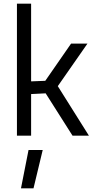

<svg xmlns="http://www.w3.org/2000/svg" viewBox="-20 -737 521 1043"><path d="M94 286 135 78H212L162 286ZM72 0V-717H149V-295L226 -298L366 -500H455L294 -269L463 0H374L228 -230L149 -226V0Z"/></svg>

Font: Cairo
Style: Regular
Weight: 400
Designer: Mohamed Gaber, Accademia di Belle Arti di Urbino
Foundry: Kief Type Foundry, Accademia di Belle Arti di Urbino
Version: Version 3.120